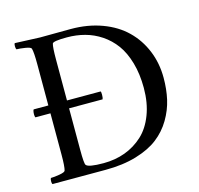

<svg xmlns="http://www.w3.org/2000/svg" viewBox="-98 -767 907 875"><g transform="rotate(-15 355.0 -329.5)"><path d="M48.8 -311Q46.9 -311 45.9 -318.4Q44.9 -325.7 45.9 -335Q46.9 -344.2 49.8 -348.1H119.1V-543Q119.1 -599.6 113.8 -617.2Q111.8 -624.5 86.2 -628.7Q60.5 -632.8 44.9 -632.8Q42 -636.7 41.7 -647.5Q41.5 -658.2 44.9 -662.1Q147.5 -657.2 163.1 -657.2Q182.1 -657.2 233.9 -657.7Q285.6 -658.2 308.1 -658.2Q388.7 -658.2 455.1 -633.5Q521.5 -608.9 565.9 -565.4Q610.4 -522 634.8 -462.6Q659.2 -403.3 659.2 -334Q659.2 -280.3 648.7 -233.4Q638.2 -186.5 612.1 -142.3Q585.9 -98.1 545.4 -66.7Q504.9 -35.2 440.9 -16.1Q377 2.9 294.9 2.9H44.9Q41.5 -1 41.7 -11.5Q42 -22 44.9 -25.9Q60.5 -25.9 86.2 -30.3Q111.8 -34.7 113.8 -42Q119.1 -59.6 119.1 -116.2V-311ZM207 -115.2Q207 -49.8 212.9 -43Q222.7 -28.8 294.9 -28.8Q349.6 -28.8 396.7 -46.1Q443.8 -63.5 480.7 -97.4Q517.6 -131.3 538.8 -186.8Q560.1 -242.2 560.1 -313Q560.1 -378.9 544.7 -432.1Q529.3 -485.4 503.2 -521Q477.1 -556.6 441.2 -580.6Q405.3 -604.5 365.2 -615.2Q325.2 -626 280.8 -626Q215.3 -626 211.9 -615.2Q207 -599.1 207 -541V-348.1H365.2Q368.2 -348.1 368.2 -332.8Q368.2 -317.4 365.2 -311H207Z"/></g></svg>

Font: Crimson
Style: Roman
Weight: 400
Version: Version 0.8